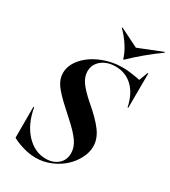

<svg xmlns="http://www.w3.org/2000/svg" viewBox="-224 -1040 1025 1159"><g transform="rotate(30 288.0 -460.5)"><path d="M523.9 -709 546.9 -770H551.8L550.8 -529.8H545.9Q528.3 -615.7 479.7 -661.9Q431.2 -708 361.8 -708Q302.7 -708 264.9 -677.2Q227.1 -646.5 227.1 -598.1Q227.1 -561.5 251.7 -525.9Q276.4 -490.2 333 -440.9Q412.1 -374 448.5 -324Q484.9 -273.9 484.9 -221.2Q484.9 -180.2 463.4 -138.4Q441.9 -96.7 406.2 -63.7Q370.6 -30.8 320.3 -9.8Q270 11.2 216.8 11.2Q173.3 11.2 126.7 -2.7Q80.1 -16.6 51.8 -33.2V-249H57.1Q75.7 -142.1 135 -78.1Q194.3 -14.2 272 -14.2Q323.2 -14.2 356.2 -42.7Q389.2 -71.3 389.2 -119.1Q389.2 -159.2 363 -198Q336.9 -236.8 272 -294.9L230 -333Q159.7 -395.5 131.8 -434.6Q104 -473.6 104 -515.1Q104 -570.3 146.5 -618.9Q189 -667.5 257.8 -695.8Q326.7 -724.1 401.9 -724.1Q448.2 -724.1 523.9 -709ZM274.9 -929.2 278.8 -932.1 409.2 -867.2 571.8 -932.1 576.2 -929.2Q466.8 -850.1 382.8 -768.1H377.9Q367.2 -806.6 339.6 -849.9Q312 -893.1 274.9 -929.2Z"/></g></svg>

Font: Nyght Serif Medium Italic
Style: Regular
Weight: 500
Italic angle: -16°
Designer: Maksym Kobuzan
Version: Version 0.410;Glyphs 3.1.2 (3151)